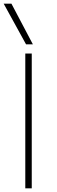

<svg xmlns="http://www.w3.org/2000/svg" viewBox="-20 -1020 308 1040"><path d="M117 0V-730H152V0ZM121 -780 0 -1000H42L158 -780Z"/></svg>

Font: M PLUS 1 ExtraLight
Style: Regular
Weight: 250
Version: Version 1.001